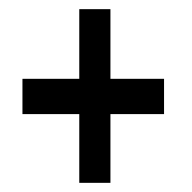

<svg xmlns="http://www.w3.org/2000/svg" viewBox="-20 -605 418 419"><path d="M338 -356H221V-206H153V-356H29V-433H153V-585H221V-433H338Z"/></svg>

Font: Ekushey Ghorautra
Style: Bold
Weight: 700
Designer: Al Mamun Sumon
Foundry: Al Mamun Sumon
Version: Version 1.0